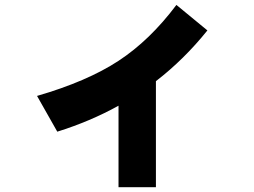

<svg xmlns="http://www.w3.org/2000/svg" viewBox="-20 -695 1040 787"><path d="M131.8 -301.8Q336.9 -361.3 465.3 -445.3Q593.8 -529.3 703.1 -674.8L830.1 -570.3Q734.4 -451.2 619.1 -362.3V72.3H465.8V-261.7Q349.6 -197.3 214.8 -155.3Z"/></svg>

Font: GenEi M Gothic v2 Heavy
Style: Regular
Weight: 800
Version: Version 2.0